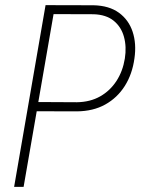

<svg xmlns="http://www.w3.org/2000/svg" viewBox="-20 -731 558 751"><path d="M280.3 -295.4 106 -295.9 111.8 -332 281.2 -331.1Q333 -332 371.8 -354Q410.6 -376 435.5 -414.3Q460.4 -452.6 468.3 -502Q475.6 -548.3 464.8 -587.2Q454.1 -626 424.6 -649.9Q395 -673.8 346.2 -675.3L189.5 -675.8L72.3 0H35.2L158.2 -710.9L346.2 -710.4Q406.7 -709 445.1 -681.2Q483.4 -653.3 498.8 -606.7Q514.2 -560.1 505.9 -502.9Q497.6 -441.4 468.3 -395Q439 -348.6 391.8 -322.3Q344.7 -295.9 280.3 -295.4Z"/></svg>

Font: Roboto Condensed ExtraLight
Style: Italic
Weight: 250
Italic angle: -12°
Designer: Christian Robertson
Foundry: Google
Version: Version 3.008; 2023